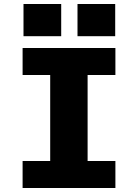

<svg xmlns="http://www.w3.org/2000/svg" viewBox="-20 -940 690 960"><path d="M93 0V-135H231V-565H93V-700H557V-565H418V-135H557V0ZM97.5 -920H286V-759H97.5ZM367.5 -920H556V-759H367.5Z"/></svg>

Font: Trispace ExtraBold
Style: Regular
Weight: 800
Designer: Tyler Finck
Foundry: Etcetera Type Company
Version: Version 1.210; ttfautohint (v1.8.3)